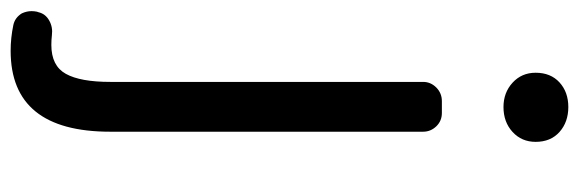

<svg xmlns="http://www.w3.org/2000/svg" viewBox="-408 -438 1057 350"><g transform="rotate(90 120.0 -262.5)"><path d="M37.1 246.1Q13.7 246.1 -9.8 241.2Q-23.4 238.3 -31.2 225.6Q-35.2 216.8 -35.2 208Q-35.2 203.1 -34.2 198.2L-33.2 195.3Q-30.3 182.6 -18.1 175.8Q-5.9 168.9 8.8 170.9Q17.6 171.9 26.4 171.9Q64.5 171.9 79.1 145.5Q93.8 119.1 93.8 64.5V-505.9Q93.8 -519.5 104 -529.8Q114.3 -540 128.9 -540H150.4Q165 -540 174.8 -529.8Q184.6 -519.5 184.6 -505.9V64.5Q184.6 246.1 37.1 246.1ZM139.6 -652.3Q113.3 -652.3 95.2 -668.9Q77.1 -685.5 77.1 -710.9Q77.1 -738.3 94.7 -754.4Q112.3 -770.5 139.6 -770.5Q167 -770.5 185.1 -754.4Q203.1 -738.3 203.1 -710.9Q203.1 -685.5 185.1 -668.9Q167 -652.3 139.6 -652.3Z"/></g></svg>

Font: Gen Jyuu GothicL Regular
Style: Regular
Weight: 400
Designer: [Source Han Sans]
Ryoko NISHIZUKA  (kana & ideographs); Paul D. Hunt (Latin, Greek & Cyrillic); Wenlong ZHANG  (bopomofo
Version: Version 1.002.20150607